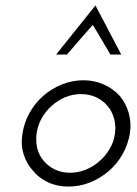

<svg xmlns="http://www.w3.org/2000/svg" viewBox="-20 -680 507 708"><path d="M63 -188Q56 -147 67 -111.5Q78 -76 102 -50Q124 -23 157.5 -7.5Q191 8 233 8Q274 8 312.5 -7.5Q351 -23 382 -50Q412 -76 432 -111.5Q452 -147 459 -188Q465 -228 454.5 -264Q444 -300 421 -327Q397 -353 362.5 -368.5Q328 -384 288 -384Q246 -384 208 -368.5Q170 -353 140 -327Q109 -300 89 -264Q69 -228 63 -188ZM115 -188Q119 -217 133.5 -243.5Q148 -270 171 -290Q193 -310 220.5 -321.5Q248 -333 279 -333Q309 -333 334 -321.5Q359 -310 376 -290Q393 -270 400.5 -243.5Q408 -217 404 -188Q400 -157 384.5 -131Q369 -105 347 -86Q325 -66 296.5 -54.5Q268 -43 238 -43Q208 -43 183.5 -54.5Q159 -66 142 -86Q125 -105 118 -131Q111 -157 115 -188ZM332 -660Q296 -615 259.5 -569.5Q223 -524 187 -479H227Q250 -506 274 -533.5Q298 -561 322 -588Q341 -558 355 -533.5Q369 -509 387 -479H427Q403 -524 379.5 -569.5Q356 -615 332 -660Z"/></svg>

Font: Josefin Slab Thin Medium
Style: Italic
Weight: 500
Italic angle: -12°
Version: Version 2.000